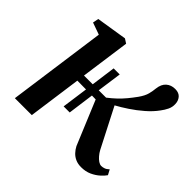

<svg xmlns="http://www.w3.org/2000/svg" viewBox="-137 -702 870 870"><g transform="rotate(45 298.0 -267.0)"><path d="M478 9Q457.5 9 441.8 2Q426 -5 414.8 -17Q403.5 -29 396 -43.5L308 -255L283.5 -255.5L266.5 -130H227.5L245 -256L189 -256.5L153.5 0H45L110.5 -472.5L53 -493L58.5 -521L206 -544.5L227 -531L194 -294H250L266 -412H305L288.5 -294H335.5Q357.5 -311 374.5 -327.2Q391.5 -343.5 406.2 -361.2Q421 -379 436.5 -400.5Q454.5 -426 459.5 -446Q464.5 -466 466 -483Q469.5 -513.5 486.8 -528.5Q504 -543.5 529.5 -543.5Q553.5 -543.5 565.5 -529.5Q577.5 -515.5 578 -495.5Q579 -476.5 570.8 -459.5Q562.5 -442.5 551 -427.5Q531.5 -400.5 503 -375.8Q474.5 -351 444 -330.8Q413.5 -310.5 387.5 -296.5L484.5 -107.5Q491.5 -94.5 500.8 -83.8Q510 -73 520 -66.2Q530 -59.5 539 -59.5Q547.5 -59.5 557 -62.8Q566.5 -66 577 -76L590 -51.5Q582.5 -40 566.8 -25.8Q551 -11.5 528.8 -1.2Q506.5 9 478 9Z"/></g></svg>

Font: Merriweather 72pt Medium
Style: Italic
Weight: 500
Italic angle: -7.8°
Version: Version 2.101